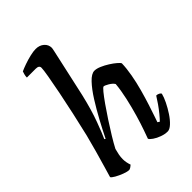

<svg xmlns="http://www.w3.org/2000/svg" viewBox="-230 -906 1012 1012"><g transform="rotate(-45 275.5 -400.0)"><path d="M125 0Q111 0 88.5 -8.5Q66 -17 47.5 -27.5Q29 -38 26 -45Q31 -62 43 -103Q55 -144 69 -193.5Q83 -243 94 -287Q109 -350 124 -418Q139 -486 151 -546.5Q163 -607 170.5 -650.5Q178 -694 178 -708Q178 -726 153 -726H87Q87 -737 90 -748Q93 -759 95 -764Q110 -771 134 -779.5Q158 -788 183.5 -794Q209 -800 226 -800Q254 -800 272.5 -784Q291 -768 291 -743Q291 -739 287.5 -724Q284 -709 278 -681L228 -455Q207 -365 182.5 -299Q158 -233 146 -208L152 -204Q173 -247 200.5 -298Q228 -349 257 -395Q286 -441 314 -470.5Q342 -500 364 -500Q380 -500 401 -491Q422 -482 442.5 -469Q463 -456 477.5 -443.5Q492 -431 494 -425Q493 -388 485 -343.5Q477 -299 464.5 -253.5Q452 -208 439.5 -169.5Q427 -131 418 -105Q409 -79 407 -73L418 -66Q429 -77 445 -96.5Q461 -116 476 -137.5Q491 -159 502 -177Q512 -177 520 -172.5Q528 -168 530 -163Q525 -142 511.5 -114.5Q498 -87 480.5 -60.5Q463 -34 444.5 -17Q426 0 411 0Q391 0 368.5 -8Q346 -16 329.5 -27.5Q313 -39 310 -47Q314 -58 326.5 -93Q339 -128 353 -176Q367 -224 378.5 -275.5Q390 -327 394 -371Q385 -385 366 -396Q347 -407 340 -407Q335 -407 319 -387.5Q303 -368 280.5 -336Q258 -304 233.5 -266.5Q209 -229 187 -193Q165 -157 151 -130Q146 -112 143 -96Q140 -80 140 -64Q140 -41 149 -15Q145 -11 138.5 -6.5Q132 -2 125 0Z"/></g></svg>

Font: Texturina SemiBold
Style: Italic
Weight: 600
Italic angle: -11°
Designer: Guillermo Torres Carreño
Foundry: Omnibus-Type
Version: Version 1.002; ttfautohint (v1.8.3)